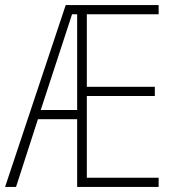

<svg xmlns="http://www.w3.org/2000/svg" viewBox="-21 -734 683 754"><path d="M602 0V-36H320V-357H587V-393H320V-678H602V-714H237L-1 0H42L128 -266H282V0ZM139 -302 262 -678H282V-302Z"/></svg>

Font: Noto Sans Myanmar Condensed ExtraLight
Style: Regular
Weight: 200
Width: 3
Designer: Monotype Design Team
Foundry: Monotype Imaging Inc.
Version: Version 2.107